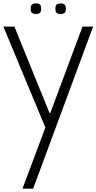

<svg xmlns="http://www.w3.org/2000/svg" viewBox="-26 -794 580 1155"><path d="M109.2 341 247 -26.7 -5.7 -634H60.5L272.2 -113.8H276.5L470.3 -634H534.3L173.3 341ZM338.2 -709.7Q325.2 -709.7 316.2 -715.2Q307.2 -720.8 307.2 -741.7Q307.2 -762.3 316.2 -768Q325.2 -773.7 338.2 -773.7Q351.3 -773.7 360.8 -768Q370.2 -762.3 370.2 -741.7Q370.2 -720.8 360.8 -715.2Q351.3 -709.7 338.2 -709.7ZM189.7 -709.7Q176.7 -709.7 167.7 -715.2Q158.7 -720.8 158.7 -741.7Q158.7 -762.3 167.7 -768Q176.7 -773.7 189.7 -773.7Q203.5 -773.7 212.5 -768Q221.5 -762.3 221.5 -741.7Q221.5 -720.8 212.5 -715.2Q203.5 -709.7 189.7 -709.7Z"/></svg>

Font: Matangi Light
Style: Regular
Weight: 300
Designer: Prashant Pant
Foundry: The Graphic Ant
Version: Version 3.002